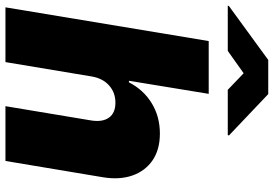

<svg xmlns="http://www.w3.org/2000/svg" viewBox="-166 -814 980 687"><g transform="rotate(90 323.5 -470.0)"><path d="M252.8 -306.8 201.7 0H5.7L126.4 -727.3H315.3L268.5 -441.8H274.1Q300.8 -494 348.7 -523.3Q396.7 -552.6 457.4 -552.6Q514.9 -552.6 553.3 -526.3Q591.6 -500 607.6 -453.8Q623.6 -407.7 613.6 -348L555.4 0H359.4L410.5 -306.8Q416.9 -347.3 400.4 -370.4Q383.9 -393.5 346.6 -393.5Q310.4 -393.5 284.8 -370.4Q259.2 -347.3 252.8 -306.8ZM161.7 -795.5 241.6 -852.3 300.9 -795.5H462.8L464.2 -799.7L316.2 -940.3H194L1.2 -799.7L-0.2 -795.5Z"/></g></svg>

Font: Inter UI Black
Style: Italic
Weight: 900
Italic angle: -9.39999°
Designer: Rasmus Andersson
Foundry: rsms
Version: 3.2;8d6f07862